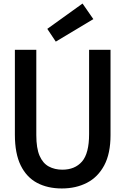

<svg xmlns="http://www.w3.org/2000/svg" viewBox="-20 -1049 708 1084"><path d="M329 15Q249 15 189.5 -16.5Q130 -48 97 -115Q64 -182 64 -289V-768H185V-286Q185 -212 203.5 -169.5Q222 -127 255.5 -109Q289 -91 332 -91Q403 -91 443 -137Q483 -183 483 -292V-768H604V-286Q604 -182 568.5 -115.5Q533 -49 471 -17Q409 15 329 15ZM295 -814 247 -886 446 -1029 507 -941Z"/></svg>

Font: Yaldevi SemiBold
Style: Regular
Weight: 600
Designer: Sol Matas, Rajitha Manaperi, Kosala Senevirathne
Foundry: Mooniak
Version: Version 1.100